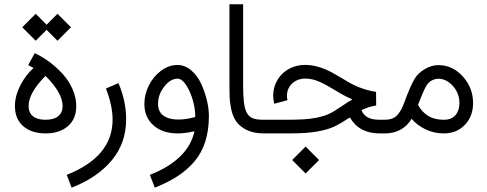

<svg xmlns="http://www.w3.org/2000/svg" viewBox="-20 -615 2245 885"><path d="M82.5 -489.3 144.5 -551.3 194.8 -501 245.1 -551.3 307.1 -489.3 245.1 -427.2 194.8 -477.5 144.5 -427.2ZM140.1 -370.1Q175.3 -353.5 208.3 -329.1Q241.2 -304.7 269.3 -273.7Q297.4 -242.7 314.5 -203.9Q331.5 -165 331.5 -126Q331.5 -66.4 292.7 -33.2Q253.9 0 189.9 0Q126 0 87.4 -33.2Q48.8 -66.4 48.8 -126Q48.8 -172.4 73 -220.2Q97.2 -268.1 134.8 -301.8L109.9 -314.9ZM189.9 -265.1Q111.8 -187 111.8 -126Q111.8 -95.7 131.8 -79.3Q151.9 -63 189.9 -63Q228.5 -63 248.5 -79.6Q268.6 -96.2 268.6 -126Q268.6 -186.5 189.9 -265.1Z M525.9 -231.9Q561.5 -148.9 561.5 -65.4Q561.5 44.4 494.9 124.3Q428.2 204.1 310.1 250L287.6 190.9Q499 107.4 499 -63.5Q499 -127.9 468.3 -207Z M798.3 -252.4Q765.6 -252.4 737.1 -215.8Q708.5 -179.2 708.5 -137.7Q708.5 -99.1 733.9 -81.5Q759.3 -64 801.3 -64Q838.4 -64 879.9 -75.7V-80.6Q879.9 -114.3 868.4 -154.3Q856.9 -194.3 837.6 -223.4Q818.4 -252.4 798.3 -252.4ZM876.5 -9.8Q830.6 0 799.3 0Q729.5 0 687.5 -37.1Q645.5 -74.2 645.5 -136.2Q645.5 -179.7 666 -220.9Q686.5 -262.2 722.2 -288.8Q757.8 -315.4 798.3 -315.4Q832.5 -315.4 861.3 -290.8Q890.1 -266.1 907.2 -229Q924.3 -191.9 933.6 -152.8Q942.9 -113.8 942.9 -80.6Q942.9 -14.2 925.8 38.8Q908.7 91.8 874.8 130.9Q840.8 169.9 796.9 198.2Q752.9 226.6 693.4 250L670.9 190.9Q846.7 122.1 876.5 -9.8Z M1196.3 -63H1203.1V0H1196.3Q1145 0 1109.1 -20.3Q1073.2 -40.5 1057.6 -75.2Q1048.3 -95.7 1043.7 -122.3Q1039.1 -148.9 1038.3 -168Q1037.6 -187 1037.6 -219.2V-595.2H1100.6V-219.2Q1100.6 -132.3 1114.7 -101.1Q1124 -80.6 1140.6 -71.8Q1157.2 -63 1196.3 -63Z M1326.7 122.6 1388.7 60.5 1450.7 122.6 1388.7 184.6ZM1387.2 -315.9Q1431.2 -315.9 1480 -295.4Q1507.3 -283.7 1549.6 -258.3Q1591.8 -232.9 1605 -226.1Q1656.7 -200.2 1713.4 -191.4L1713.9 -128.9Q1676.8 -122.6 1646 -106.9Q1655.3 -85 1674.8 -74Q1694.3 -63 1730 -63H1761.2V0H1730Q1635.3 0 1592.8 -73.7Q1546.9 -43.5 1521 -31.7Q1467.3 -7.3 1381.8 -2Q1354.5 0 1300.8 0H1189.5V-63H1285.6Q1347.7 -63 1377.9 -64.9Q1450.2 -69.3 1495.1 -89.4Q1514.2 -97.7 1550.3 -122.3Q1586.4 -147 1604.5 -156.7Q1588.9 -163.1 1576.7 -169.4Q1557.1 -179.2 1516.4 -203.9Q1475.6 -228.5 1454.6 -237.3Q1418.5 -252.9 1388.7 -252.9Q1363.8 -252.9 1345.2 -243.2Q1320.8 -231 1309.1 -205.6Q1302.7 -191.4 1302.7 -174.3Q1302.7 -162.1 1305.2 -153.3L1244.1 -136.7Q1239.3 -154.3 1239.3 -174.3Q1239.3 -204.1 1251 -231Q1271.5 -276.9 1316.4 -299.8Q1348.1 -315.9 1387.2 -315.9Z M1754.4 -63Q1788.6 -63 1807.9 -81.1Q1827.1 -99.1 1841.8 -138.2Q1872.1 -221.2 1892.1 -253.4Q1907.7 -278.8 1938.7 -296.9Q1969.7 -314.9 2000.5 -314.9Q2065.9 -314.9 2113.3 -262.5Q2160.6 -210 2160.6 -140.1Q2160.6 -79.1 2122.8 -39.6Q2085 0 2025.4 0Q1981.9 0 1943.1 -18.1Q1904.3 -36.1 1877 -67.4Q1858.4 -35.2 1826.9 -17.6Q1795.4 0 1754.4 0H1747.6V-63ZM2000.5 -252Q1986.3 -252 1971.2 -244.6Q1956.1 -237.3 1945.8 -220.7Q1932.6 -199.2 1906.7 -131.3Q1925.8 -97.7 1954.3 -80.3Q1982.9 -63 2025.4 -63Q2061.5 -63 2079.6 -84.5Q2097.7 -106 2097.7 -140.1Q2097.7 -184.6 2067.9 -218.3Q2038.1 -252 2000.5 -252Z"/></svg>

Font: Estedad
Style: regular
Weight: 400
Version: Version 0.7(Beta10)